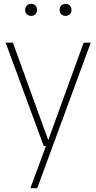

<svg xmlns="http://www.w3.org/2000/svg" viewBox="-20 -763 504 1003"><path d="M208.5 0 9.5 -540H47.5L232 -31L417 -540H454L174.5 220H138.5L220 0ZM322.5 -680Q309 -680 300.2 -688.5Q291.5 -697 291.5 -711Q291.5 -725.5 300.2 -734.2Q309 -743 322.5 -743Q336 -743 344.8 -734.2Q353.5 -725.5 353.5 -711Q353.5 -697 344.8 -688.5Q336 -680 322.5 -680ZM142.5 -680Q129 -680 120.2 -688.5Q111.5 -697 111.5 -711Q111.5 -725.5 120.2 -734.2Q129 -743 142.5 -743Q156 -743 164.8 -734.2Q173.5 -725.5 173.5 -711Q173.5 -697 164.8 -688.5Q156 -680 142.5 -680Z"/></svg>

Font: Encode Sans Semi Condensed Thin
Style: Regular
Weight: 100
Width: 4
Designer: Multiple Designers
Foundry: Impallari Type
Version: Version 3.000; ttfautohint (v1.8.3) -l 8 -r 50 -G 200 -x 14 